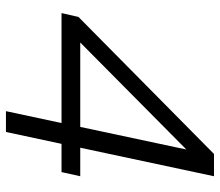

<svg xmlns="http://www.w3.org/2000/svg" viewBox="-67 -673 740 646"><g transform="rotate(90 303.0 -350.0)"><path d="M354 0 394 -187H24L37 -244L498 -700H573L477 -250H573L559 -187H464L424 0ZM123 -250H407L483 -607Z"/></g></svg>

Font: Red Hat Text VF
Style: Italic
Weight: 400
Italic angle: -12°
Designer: Pentagram, MCKL
Foundry: Pentagram, MCKL
Version: Version 1.023